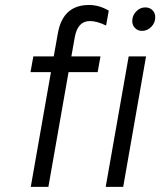

<svg xmlns="http://www.w3.org/2000/svg" viewBox="-20 -732 628 752"><path d="M100.5 0 179.5 -449.5H99.5L110.5 -511H190.5L206.5 -601Q226 -712.5 328.5 -712.5Q368 -712.5 406 -690.5L395.5 -632Q360 -649.5 332 -649.5Q284.5 -649.5 273 -587L259.5 -511H373.5L362.5 -449.5H248.5L169.5 0ZM536 -611Q520 -611 509 -622Q498 -633 498 -649.5Q498 -671 513.2 -687Q528.5 -703 549 -703Q566 -703 577 -692.2Q588 -681.5 588 -664.5Q588 -642.5 572.5 -626.8Q557 -611 536 -611ZM394 0 484 -511H552L462.5 0Z"/></svg>

Font: Overpass Light
Style: Italic
Weight: 300
Italic angle: -10°
Designer: Delve Withrington, Dave Bailey, Thomas Jockin
Foundry: Delve Fonts LLC
Version: Version 4.000; ttfautohint (v1.8.3)